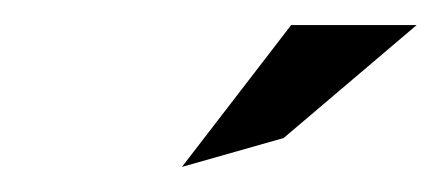

<svg xmlns="http://www.w3.org/2000/svg" viewBox="-20 -753 352 153"><path d="M125 -620 206 -643 312 -733H212Z"/></svg>

Font: Charger Sport
Style: DfObl
Weight: 400
Designer: Jasper
Foundry: Cannot Into Space Fonts
Version: Version 1.1